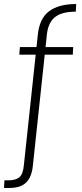

<svg xmlns="http://www.w3.org/2000/svg" viewBox="-55 -778 407 955"><path d="M-35 157 -33 119H-13Q23 119 41.5 103.5Q60 88 64 41L133 -604Q141 -686 189 -722Q237 -758 324 -758L322 -720Q252 -720 218 -692.5Q184 -665 178 -604L109 41Q106 79 93 105Q80 131 55.5 144Q31 157 -11 157ZM41 -506 44 -544H309L307 -506Z"/></svg>

Font: DM Sans 9pt ExtraLight
Style: Regular
Weight: 250
Version: Version 4.004;gftools[0.9.30]